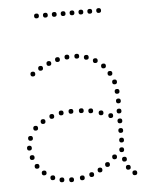

<svg xmlns="http://www.w3.org/2000/svg" viewBox="-52 -747 635 797"><g transform="rotate(-5 266.0 -349.0)"><path d="M200 -496Q190 -496 190 -506Q190 -516 200 -516Q210 -516 210 -506Q210 -496 200 -496ZM240 -503Q230 -503 230 -513Q230 -523 240 -523Q250 -523 250 -513Q250 -503 240 -503ZM281 -503Q271 -503 271 -513Q271 -523 281 -523Q291 -523 291 -513Q291 -503 281 -503ZM320 -495Q310 -495 310 -505Q310 -515 320 -515Q330 -515 330 -505Q330 -495 320 -495ZM127 -466Q117 -466 117 -476Q117 -486 127 -486Q137 -486 137 -476Q137 -466 127 -466ZM356 -478Q346 -478 346 -488Q346 -498 356 -498Q366 -498 366 -488Q366 -478 356 -478ZM388 -453Q378 -453 378 -463Q378 -473 388 -473Q398 -473 398 -463Q398 -453 388 -453ZM412 -420Q402 -420 402 -430Q402 -440 412 -440Q422 -440 422 -430Q422 -420 412 -420ZM428 -383Q418 -383 418 -393Q418 -403 428 -403Q438 -403 438 -393Q438 -383 428 -383ZM435 -343Q425 -343 425 -353Q425 -363 435 -363Q445 -363 445 -353Q445 -343 435 -343ZM437 -303Q427 -303 427 -313Q427 -323 437 -323Q447 -323 447 -313Q447 -303 437 -303ZM156 -263Q146 -263 146 -273Q146 -283 156 -283Q166 -283 166 -273Q166 -263 156 -263ZM196 -274Q186 -274 186 -284Q186 -294 196 -294Q206 -294 206 -284Q206 -274 196 -274ZM361 -260Q351 -260 351 -270Q351 -280 361 -280Q371 -280 371 -270Q371 -260 361 -260ZM400 -245Q390 -245 390 -255Q390 -265 400 -265Q410 -265 410 -255Q410 -245 400 -245ZM436 -261Q426 -261 426 -271Q426 -281 436 -281Q446 -281 446 -271Q446 -261 436 -261ZM85 -220Q75 -220 75 -230Q75 -240 85 -240Q95 -240 95 -230Q95 -220 85 -220ZM436 -220Q426 -220 426 -230Q426 -240 436 -240Q446 -240 446 -230Q446 -220 436 -220ZM60 -180Q50 -180 50 -190Q50 -200 60 -200Q70 -200 70 -190Q70 -180 60 -180ZM436 -180Q426 -180 426 -190Q426 -200 436 -200Q446 -200 446 -190Q446 -180 436 -180ZM436 -140Q426 -140 426 -150Q426 -160 436 -160Q446 -160 446 -150Q446 -140 436 -140ZM60 -100Q50 -100 50 -110Q50 -120 60 -120Q70 -120 70 -110Q70 -100 60 -100ZM433 -100Q423 -100 423 -110Q423 -120 433 -120Q443 -120 443 -110Q443 -100 433 -100ZM77 -62Q67 -62 67 -72Q67 -82 77 -82Q87 -82 87 -72Q87 -62 77 -62ZM401 -73Q391 -73 391 -83Q391 -93 401 -93Q411 -93 411 -83Q411 -73 401 -73ZM441 -60Q431 -60 431 -70Q431 -80 441 -80Q451 -80 451 -70Q451 -60 441 -60ZM104 -32Q94 -32 94 -42Q94 -52 104 -52Q114 -52 114 -42Q114 -32 104 -32ZM336 -24Q326 -24 326 -34Q326 -44 336 -44Q346 -44 346 -34Q346 -24 336 -24ZM369 -44Q359 -44 359 -54Q359 -64 369 -64Q379 -64 379 -54Q379 -44 369 -44ZM454 -25Q444 -25 444 -35Q444 -45 454 -45Q464 -45 464 -35Q464 -25 454 -25ZM163 -483Q153 -483 153 -493Q153 -503 163 -503Q173 -503 173 -493Q173 -483 163 -483ZM93 -445Q83 -445 83 -455Q83 -465 93 -465Q103 -465 103 -455Q103 -445 93 -445ZM479 0Q469 0 469 -10Q469 -20 479 -20Q489 -20 489 -10Q489 0 479 0ZM52 -140Q42 -140 42 -150Q42 -160 52 -160Q62 -160 62 -150Q62 -140 52 -140ZM319 -272Q309 -272 309 -282Q309 -292 319 -292Q329 -292 329 -282Q329 -272 319 -272ZM280 -276Q270 -276 270 -286Q270 -296 280 -296Q290 -296 290 -286Q290 -276 280 -276ZM237 -277Q227 -277 227 -287Q227 -297 237 -297Q247 -297 247 -287Q247 -277 237 -277ZM118 -245Q108 -245 108 -255Q108 -265 118 -265Q128 -265 128 -255Q128 -245 118 -245ZM138 -9Q128 -9 128 -19Q128 -29 138 -29Q148 -29 148 -19Q148 -9 138 -9ZM175 3Q165 3 165 -7Q165 -17 175 -17Q185 -17 185 -7Q185 3 175 3ZM215 6Q205 6 205 -4Q205 -14 215 -14Q225 -14 225 -4Q225 6 215 6ZM260 2Q250 2 250 -8Q250 -18 260 -18Q270 -18 270 -8Q270 2 260 2ZM300 -8Q290 -8 290 -18Q290 -28 300 -28Q310 -28 310 -18Q310 -8 300 -8ZM129 -684Q119 -684 119 -694Q119 -704 129 -704Q139 -704 139 -694Q139 -684 129 -684ZM166 -684Q156 -684 156 -694Q156 -704 166 -704Q176 -704 176 -694Q176 -684 166 -684ZM203 -684Q193 -684 193 -694Q193 -704 203 -704Q213 -704 213 -694Q213 -684 203 -684ZM240 -684Q230 -684 230 -694Q230 -704 240 -704Q250 -704 250 -694Q250 -684 240 -684ZM277 -684Q267 -684 267 -694Q267 -704 277 -704Q287 -704 287 -694Q287 -684 277 -684ZM314 -684Q304 -684 304 -694Q304 -704 314 -704Q324 -704 324 -694Q324 -684 314 -684ZM351 -684Q341 -684 341 -694Q341 -704 351 -704Q361 -704 361 -694Q361 -684 351 -684ZM388 -684Q378 -684 378 -694Q378 -704 388 -704Q398 -704 398 -694Q398 -684 388 -684Z"/></g></svg>

Font: Raleway Dots 
Style: Regular
Weight: 400
Version: Version 1.000